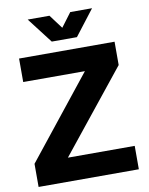

<svg xmlns="http://www.w3.org/2000/svg" viewBox="-100 -1007 834 1078"><g transform="rotate(-10 317.5 -468.0)"><path d="M31.1 -131.9 400 -595.1H48.3V-729H592.7V-596L221.7 -133.4H602.6V0H31.1ZM134 -936.1H258L317.3 -857L376.6 -936.1H500.9L389 -790.9H245.6Z"/></g></svg>

Font: Mona Sans VF XLt
Style: Regular
Weight: 200
Designer: Deni Anggara
Foundry: GitHub
Version: Version 2.000;Glyphs 3.2.3 (3260)